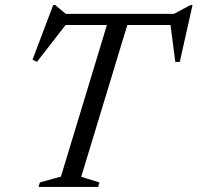

<svg xmlns="http://www.w3.org/2000/svg" viewBox="-20 -733 775 753"><path d="M688 -635H188L245 -645L125 -490.5L107.5 -499L188.5 -713H197L247.5 -670.5L212.5 -678.5H690L647 -670.5L726.5 -713H735L685 -490H667.5L647.5 -644ZM404 -650.5H484L298.5 -39.5L370 -17.5L365 0H131L136.5 -17.5L219 -40.5Z"/></svg>

Font: Newsreader 28pt
Style: Italic
Weight: 400
Italic angle: -17°
Version: Version 1.003